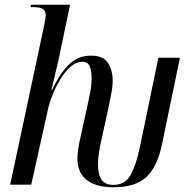

<svg xmlns="http://www.w3.org/2000/svg" viewBox="-20 -780 808 811"><path d="M460 11Q384 11 345.5 -20.5Q307 -52 307 -109Q307 -126 310.5 -151Q314 -176 320 -200L348 -328Q354 -354 360.5 -387.5Q367 -421 367 -451Q367 -478 359.5 -498.5Q352 -519 327 -519Q302 -519 279 -499Q256 -479 237 -448.5Q218 -418 204.5 -385.5Q191 -353 185 -329L112 0H23L167 -675Q170 -690 171.5 -700Q173 -710 173 -716Q173 -735 160 -742.5Q147 -750 121 -750H109L111 -760H276L228 -531Q224 -513 218 -487.5Q212 -462 206 -437.5Q200 -413 197 -400H200Q235 -474 273 -509.5Q311 -545 365 -545Q417 -545 436.5 -513.5Q456 -482 456 -440Q456 -413 449.5 -381.5Q443 -350 438 -324L407 -183Q401 -156 397.5 -132.5Q394 -109 394 -84Q394 -42 409 -20.5Q424 1 460 1Q509 1 532 -41.5Q555 -84 570 -155L649 -536H740L664 -169Q644 -74 597.5 -31.5Q551 11 460 11Z"/></svg>

Font: Noto Serif Display Condensed
Style: Italic
Weight: 400
Width: 3
Italic angle: -12°
Designer: Monotype Design Team
Foundry: Monotype Imaging Inc.
Version: Version 2.009